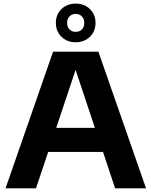

<svg xmlns="http://www.w3.org/2000/svg" viewBox="-20 -1020 820 1040"><path d="M10 0 267.5 -740H513L771 0H603.5L538 -197H241L175 0ZM284.5 -327.5H494L389.5 -641.5ZM390 -791Q343.5 -791 313 -820.8Q282.5 -850.5 282.5 -896Q282.5 -941.5 313 -971Q343.5 -1000.5 390 -1000.5Q436.5 -1000.5 467 -971Q497.5 -941.5 497.5 -896Q497.5 -850.5 467 -820.8Q436.5 -791 390 -791ZM390 -847.5Q410.5 -847.5 423.5 -860.5Q436.5 -873.5 436.5 -896Q436.5 -918 423.5 -931.2Q410.5 -944.5 390 -944.5Q369.5 -944.5 356.5 -931.2Q343.5 -918 343.5 -896Q343.5 -873.5 356.5 -860.5Q369.5 -847.5 390 -847.5Z"/></svg>

Font: Encode Sans SmExp
Style: Bold
Weight: 700
Width: 6
Designer: Multiple Designers
Foundry: Impallari Type
Version: Version 3.002; ttfautohint (v1.8.3) -l 8 -r 50 -G 200 -x 14 